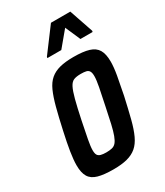

<svg xmlns="http://www.w3.org/2000/svg" viewBox="-179 -776 740 860"><g transform="rotate(-30 191.0 -346.5)"><path d="M147 8Q98 8 68 -0.5Q38 -9 25 -30.5Q12 -52 12 -90Q12 -119 18.5 -159.5Q25 -200 37 -254Q51 -318 63 -363.5Q75 -409 88.5 -439Q102 -469 122 -486Q142 -503 171 -510.5Q200 -518 242 -518Q292 -518 321.5 -509Q351 -500 364 -478Q377 -456 377 -417Q377 -388 370 -348Q363 -308 352 -254Q338 -191 326.5 -146Q315 -101 301 -71Q287 -41 267 -24Q247 -7 218 0.5Q189 8 147 8ZM157 -74Q174 -74 186.5 -77Q199 -80 207.5 -90Q216 -100 223.5 -120Q231 -140 238.5 -172.5Q246 -205 256 -254Q268 -310 274.5 -344Q281 -378 281 -397Q281 -414 276 -422.5Q271 -431 260.5 -433.5Q250 -436 233 -436Q210 -436 196.5 -430.5Q183 -425 173.5 -406.5Q164 -388 154.5 -352Q145 -316 132 -254Q121 -200 114.5 -166Q108 -132 108 -113Q108 -96 113 -88Q118 -80 129 -77Q140 -74 157 -74ZM139 -572 140 -578 232 -701H332L374 -578L373 -572H310L276 -650L211 -572Z"/></g></svg>

Font: Saira ExtraCondensed SemiBold
Style: Italic
Weight: 600
Width: 2
Italic angle: -12°
Designer: Hector Gatti with collaboration of the Omnibus-Type team
Foundry: Omnibus-Type
Version: Version 1.101